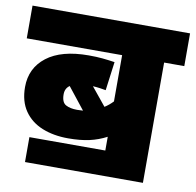

<svg xmlns="http://www.w3.org/2000/svg" viewBox="-74 -698 812 797"><g transform="rotate(10 332.0 -299.5)"><path d="M82 -82H402V-140Q368 -122 330 -113.5Q292 -105 241 -105Q179 -105 131 -124.5Q83 -144 55.5 -184Q28 -224 28 -284Q28 -364 89.5 -411.5Q151 -459 266 -459Q299 -459 324.5 -456.5Q350 -454 376 -450L360 -329Q349 -331 335.5 -333Q322 -335 305 -336L367 -260Q386 -272 402 -289V-484H0V-622H664V-484H579V23H82ZM191 -282Q191 -248 209.5 -238Q228 -228 257 -228Q270 -228 282 -229L210 -320Q191 -307 191 -282Z"/></g></svg>

Font: Noto Sans Devanagari UI Black
Style: Regular
Weight: 900
Designer: Jelle Bosma - Monotype Design Team
Foundry: Monotype Imaging Inc.
Version: Version 2.003; ttfautohint (v1.8.4.7-5d5b)